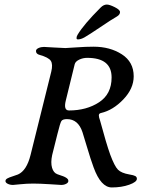

<svg xmlns="http://www.w3.org/2000/svg" viewBox="-20 -810 621 843"><path d="M322 -637Q316 -637 316 -643Q316 -650 321 -658Q348 -703 422 -777Q435 -790 449 -790Q461 -790 484 -778.5Q507 -767 507 -757Q507 -746 494 -738Q471 -725 421.5 -691.5Q372 -658 351 -646Q335 -637 322 -637ZM269 -369Q258 -325 283 -325Q360 -325 415 -361Q470 -397 470 -470Q470 -556 363 -556Q344 -556 327.5 -548Q311 -540 308 -528ZM209 -129Q202 -96 208.5 -73.5Q215 -51 232 -45Q235 -44 240.5 -42Q246 -40 249 -39Q252 -38 256.5 -36.5Q261 -35 263.5 -33.5Q266 -32 269 -30.5Q272 -29 273.5 -27.5Q275 -26 277 -24Q279 -22 279.5 -19.5Q280 -17 280 -15Q280 -8 270.5 -3Q261 2 249 2Q248 2 201 -1Q154 -4 126 -4Q98 -4 69 -1Q40 2 37 2Q24 2 14 -3Q4 -8 4 -15Q4 -22 12 -26.5Q20 -31 36 -36Q52 -41 59 -44Q97 -61 114 -129L205 -495Q213 -528 203 -543Q193 -558 154 -569Q138 -573 138 -586Q138 -594 149 -599Q160 -604 173 -604Q179 -604 216.5 -601.5Q254 -599 267 -599Q275 -599 315.5 -602Q356 -605 391 -605Q463 -605 515 -571.5Q567 -538 567 -475Q567 -421 521.5 -373.5Q476 -326 424 -314Q414 -312 414 -303.5Q414 -295 419 -282Q447 -178 464 -131Q483 -80 498 -65Q513 -50 548 -44Q567 -41 574 -37Q581 -33 581 -25Q581 -11 547.5 1Q514 13 471 13Q423 13 391 -75Q378 -110 361.5 -166Q345 -222 342 -230Q323 -287 274 -287Q255 -287 249.5 -278.5Q244 -270 232 -221Z"/></svg>

Font: EB Garamond 08
Style: Italic
Weight: 400
Italic angle: -14°
Version: Version 0.016